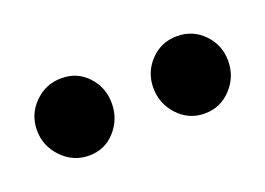

<svg xmlns="http://www.w3.org/2000/svg" viewBox="-35 -738 299 217"><g transform="rotate(-20 115.0 -629.5)"><path d="M185 -583Q166 -583 153 -597Q140 -611 140 -630Q140 -649 153 -662.5Q166 -676 185 -676Q204 -676 217 -662.5Q230 -649 230 -630Q230 -611 217 -597Q204 -583 185 -583ZM46 -583Q27 -583 13.5 -597Q0 -611 0 -630Q0 -649 13.5 -662.5Q27 -676 46 -676Q65 -676 77.5 -662.5Q90 -649 90 -630Q90 -611 77.5 -597Q65 -583 46 -583Z"/></g></svg>

Font: Dosis SemiBold
Style: Regular
Weight: 600
Designer: EdgarTolentino, PabloImpallari, IginoMarini
Foundry: EdgarTolentino, PabloImpallari, IginoMarini
Version: Version 3.001; ttfautohint (v1.8.2)